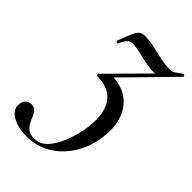

<svg xmlns="http://www.w3.org/2000/svg" viewBox="-273 -477 837 837"><g transform="rotate(45 146.0 -58.0)"><path d="M105 -131 127 -170Q191 -170 232 -139.5Q273 -109 288 -56.5Q303 -4 291 62Q280 124 247 174Q214 224 165 252.5Q116 281 56 281Q-2 281 -37.5 258Q-73 235 -66 199Q-62 180 -50.5 173Q-39 166 -28 166Q-11 166 -2 175.5Q7 185 13 200Q19 215 26.5 229.5Q34 244 47.5 254Q61 264 86 264Q121 264 146 237Q171 210 188 168Q205 126 213 83Q231 -16 199.5 -69.5Q168 -123 88 -123Q85 -123 84 -128Q83 -133 85 -135L308 -360L302 -349Q289 -326 277.5 -317.5Q266 -309 245 -309Q224 -309 196 -315Q168 -321 142 -327Q116 -333 99 -333Q81 -333 71 -322Q61 -311 51 -288Q50 -284 44.5 -286.5Q39 -289 40 -294Q57 -341 67.5 -363Q78 -385 90.5 -390.5Q103 -396 125 -394Q148 -393 176.5 -386Q205 -379 235 -373Q265 -367 291 -367Q307 -367 317 -375Q327 -383 346 -396Q349 -398 353.5 -393.5Q358 -389 356 -387Z"/></g></svg>

Font: Cormorant Medium
Style: Italic
Weight: 500
Italic angle: -10°
Designer: Christian Thalmann (Catharsis Fonts)
Foundry: Catharsis Fonts
Version: Version 4.000